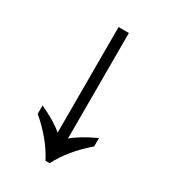

<svg xmlns="http://www.w3.org/2000/svg" viewBox="-171 -782 778 872"><g transform="rotate(30 218.0 -346.0)"><path d="M207 0Q163 -87 70 -167V-211Q152 -173 191 -138V-692H245V-138Q284 -173 366 -211V-167Q273 -87 229 0Z"/></g></svg>

Font: hexkorean15
Style: Book
Weight: 400
Designer: Jelle Bosma - Monotype Design Team
Foundry: Monotype Imaging Inc.
Version: Version 2.003